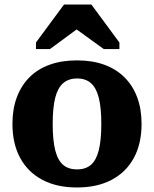

<svg xmlns="http://www.w3.org/2000/svg" viewBox="-20 -817 681 849"><path d="M606 -269Q606 -182 572 -119Q538 -56 474 -22Q410 12 320 12Q231 12 167 -22Q103 -56 69 -119Q35 -182 35 -269Q35 -335 54.5 -387Q74 -439 110.5 -475.5Q147 -512 200 -531Q253 -550 320 -550Q388 -550 440.5 -531Q493 -512 530 -475.5Q567 -439 586.5 -387Q606 -335 606 -269ZM213 -269Q213 -198 224 -153.5Q235 -109 258.5 -88.5Q282 -68 321 -68Q359 -68 382.5 -88.5Q406 -109 417 -153.5Q428 -198 428 -269Q428 -340 417 -384Q406 -428 382.5 -449Q359 -470 321 -470Q283 -470 259 -449Q235 -428 224 -384Q213 -340 213 -269ZM384 -797H263L139 -629V-600H201L361 -718L277 -717L439 -600H508V-629Z"/></svg>

Font: Roboto Serif SemiCondensed
Style: Bold
Weight: 700
Width: 4
Designer: Greg Gazdowicz
Foundry: Commercial Type
Version: Version 1.007